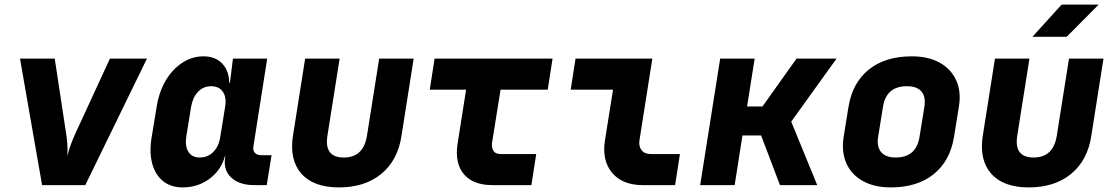

<svg xmlns="http://www.w3.org/2000/svg" viewBox="-20 -805 4840 835"><path d="M163 0 67 -550H218L265 -241Q270 -213 272.5 -183Q275 -153 273 -127Q279 -153 290.5 -183Q302 -213 315 -240L458 -550H619L351 0Z M774 10Q723 10 689 -17.5Q655 -45 642 -93.5Q629 -142 639 -205L662 -345Q673 -409 702 -457Q731 -505 773.5 -532.5Q816 -560 865 -560Q916 -560 946 -529Q976 -498 977 -445H980L993 -550H1142L1082 -168Q1079 -151 1088.5 -140.5Q1098 -130 1115 -130H1161L1140 0H1085Q1021 0 986 -32.5Q951 -65 959 -117L960 -125H958Q941 -64 890.5 -27Q840 10 774 10ZM849 -120Q884 -120 908 -144.5Q932 -169 938 -210L959 -340Q966 -381 949.5 -405.5Q933 -430 898 -430Q864 -430 841 -405.5Q818 -381 811 -340L790 -210Q784 -169 799.5 -144.5Q815 -120 849 -120Z M1454 10Q1343 10 1290.5 -50Q1238 -110 1254 -214L1307 -550H1457L1404 -215Q1389 -120 1475 -120Q1561 -120 1576 -215L1629 -550H1779L1726 -214Q1710 -108 1638.5 -49Q1567 10 1454 10Z M2121 0Q2037 0 1997 -48Q1957 -96 1970 -180L2007 -415H1849L1870 -550H2383L2362 -415H2157L2120 -185Q2117 -163 2126 -149Q2135 -135 2157 -135H2312L2291 0Z M2775 0Q2687 0 2642 -53.5Q2597 -107 2611 -195L2646 -415H2462L2483 -550H2817L2761 -195Q2757 -168 2770.5 -151.5Q2784 -135 2811 -135H2937L2916 0Z M3025 0 3112 -550H3262L3229 -342H3296L3444 -550H3618L3421 -276L3534 0H3372L3290 -216H3209L3175 0Z M3854 10Q3782 10 3732 -18Q3682 -46 3660.5 -95.5Q3639 -145 3649 -210L3670 -340Q3687 -445 3758.5 -502.5Q3830 -560 3945 -560Q4018 -560 4067.5 -532Q4117 -504 4139 -454.5Q4161 -405 4150 -340L4129 -210Q4112 -105 4040.5 -47.5Q3969 10 3854 10ZM3875 -120Q3965 -120 3979 -210L4000 -340Q4007 -384 3987.5 -407Q3968 -430 3924 -430Q3834 -430 3820 -340L3799 -210Q3792 -167 3812 -143.5Q3832 -120 3875 -120Z M4454 10Q4343 10 4290.5 -50Q4238 -110 4254 -214L4307 -550H4457L4404 -215Q4389 -120 4475 -120Q4561 -120 4576 -215L4629 -550H4779L4726 -214Q4710 -108 4638.5 -49Q4567 10 4454 10ZM4470 -645 4597 -785H4758L4619 -645Z"/></svg>

Font: JetBrains Mono ExtraBold
Style: Italic
Weight: 800
Italic angle: -9°
Monospace: yes
Designer: Philipp Nurullin, Konstantin Bulenkov
Foundry: JetBrains
Version: Version 2.305; ttfautohint (v1.8.4.7-5d5b)